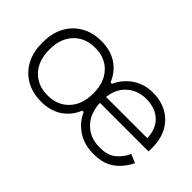

<svg xmlns="http://www.w3.org/2000/svg" viewBox="-58 -820 1153 1153"><g transform="rotate(45 518.5 -243.0)"><path d="M309 14Q235 14 180 -17.5Q125 -49 94.5 -105.5Q64 -162 64 -236V-249Q64 -324 94.5 -380.5Q125 -437 180 -468.5Q235 -500 309 -500Q386 -500 441 -464Q496 -428 522 -363H534Q563 -426 618.5 -463Q674 -500 746 -500Q814 -500 866 -471.5Q918 -443 947.5 -389.5Q977 -336 977 -262V-231H564Q568 -142 619.5 -91Q671 -40 752 -40Q820 -40 857 -71Q894 -102 914 -147L969 -124Q953 -91 927 -59.5Q901 -28 859.5 -7Q818 14 753 14Q675 14 618 -23.5Q561 -61 534 -123H522Q496 -58 441 -22Q386 14 309 14ZM310 -40Q394 -40 445 -94.5Q496 -149 496 -239V-247Q496 -336 445.5 -390.5Q395 -445 310 -445Q225 -445 174 -390.5Q123 -336 123 -247V-239Q123 -149 174 -94.5Q225 -40 310 -40ZM565 -282H915Q912 -361 865.5 -403Q819 -445 745 -445Q672 -445 622.5 -401Q573 -357 565 -282Z"/></g></svg>

Font: Space Grotesk Variable Light
Style: Regular
Weight: 300
Designer: Florian Karsten
Foundry: Florian Karsten
Version: Version 2.000